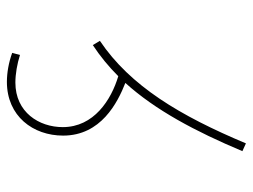

<svg xmlns="http://www.w3.org/2000/svg" viewBox="-106 -608 716 543"><g transform="rotate(-90 251.5 -336.0)"><path d="M118 2C196 -184 280 -325 408 -411L396 -431C364 -410 335 -386 308 -359C241 -379 164 -428 164 -516C164 -583 206 -650 290 -650C314 -650 343 -645 368 -637L374 -659C347 -669 317 -674 292 -674C195 -674 140 -600 140 -515C140 -408 233 -361 289 -339C212 -254 152 -141 96 -8Z"/></g></svg>

Font: Noto Sans Arabic SemCond Thin
Style: Regular
Weight: 100
Width: 4
Designer: Monotype Design Team, Nadine Chahine, Nizar Qandah and Khaled Hosny
Foundry: Monotype Imaging Inc.
Version: Version 2.012